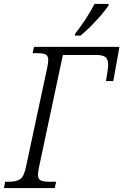

<svg xmlns="http://www.w3.org/2000/svg" viewBox="-40 -951 624 971"><path d="M338 -771 341 -782Q365 -812 391.5 -852Q418 -892 438 -931H510L508 -922Q494 -901 470 -873Q446 -845 419 -818Q392 -791 367 -771ZM-20 0 -14 -32H9Q43 -32 62.5 -45.5Q82 -59 92 -110L198 -605Q204 -632 204 -647Q204 -669 190.5 -675.5Q177 -682 150 -682H125L132 -714H564L533 -541H496L504 -593Q507 -611 507 -625Q507 -651 493.5 -662Q480 -673 446 -673H278L158 -109Q152 -82 152 -67Q152 -45 166.5 -38.5Q181 -32 208 -32H244L237 0Z"/></svg>

Font: Noto Serif SemiCondensed Light
Style: Italic
Weight: 300
Width: 4
Italic angle: -12°
Designer: Monotype Design Team
Foundry: Monotype Imaging Inc.
Version: Version 2.013; ttfautohint (v1.8.4.7-5d5b)